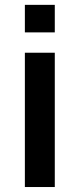

<svg xmlns="http://www.w3.org/2000/svg" viewBox="-20 -752 320 772"><path d="M200.3 -621.8H80V-732.5H200.3ZM200.3 0H80V-540H200.3Z"/></svg>

Font: Manrope Variable Light
Style: Regular
Weight: 200
Designer: Mikhail Sharanda
Foundry: Mikhail Sharanda
Version: Version 4.505